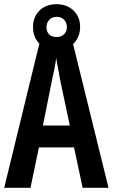

<svg xmlns="http://www.w3.org/2000/svg" viewBox="-20 -893 536 913"><path d="M373 0 332 -192H165L125 0H0L174 -714H320L496 0ZM267 -508Q260 -542 256 -567Q252 -592 247 -618Q245 -595 238.5 -564.5Q232 -534 227 -510L184 -296H312ZM249 -655Q198 -655 167.5 -685.5Q137 -716 137 -764Q137 -812 167.5 -842.5Q198 -873 249 -873Q298 -873 329.5 -843Q361 -813 361 -765Q361 -718 330.5 -686.5Q300 -655 249 -655ZM250 -717Q271 -717 284.5 -730Q298 -743 298 -764Q298 -785 285 -799Q272 -813 250 -813Q228 -813 214.5 -799Q201 -785 201 -764Q201 -743 213 -730Q225 -717 250 -717Z"/></svg>

Font: Noto Sans Tamil ExtraCondensed SemiBold
Style: Regular
Weight: 600
Width: 2
Designer: Jelle Bosma - Monotype Design Team
Foundry: Monotype Imaging Inc.
Version: Version 2.004; ttfautohint (v1.8.4.7-5d5b)